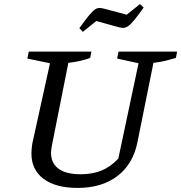

<svg xmlns="http://www.w3.org/2000/svg" viewBox="-20 -911 888 941"><path d="M360 10Q253 10 193.5 -34.5Q134 -79 134 -159Q134 -168 135 -179Q136 -190 138 -206L225 -601L114 -624L121 -658H428L422 -627Q400 -619 374.5 -613Q349 -607 315 -603L235 -201Q233 -189 231.5 -180Q230 -171 230 -164Q230 -111 267 -84Q304 -57 375 -57Q434 -57 478.5 -75.5Q523 -94 560 -134L659 -601L554 -624L561 -658H848L842 -627Q819 -620 792.5 -613.5Q766 -607 732 -603L654 -216Q633 -108 556.5 -49Q480 10 360 10ZM386 -755 369 -773Q397 -812 414.5 -833.5Q432 -855 444 -863.5Q456 -872 466 -872Q476 -872 488 -869L601 -839L666 -891L684 -874Q657 -836 639.5 -814.5Q622 -793 609.5 -784Q597 -775 586.5 -774.5Q576 -774 564 -777L452 -808Z"/></svg>

Font: Piazzolla Thin Medium
Style: Italic
Weight: 500
Italic angle: -11.3°
Version: Version 2.005